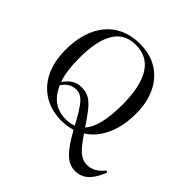

<svg xmlns="http://www.w3.org/2000/svg" viewBox="-233 -928 1310 1310"><g transform="rotate(45 422.5 -273.0)"><path d="M683 191Q644 191 611 170.5Q578 150 546 107.5Q514 65 477 -1Q453 6 428 10Q403 14 375 14Q277 14 204 -30.5Q131 -75 91.5 -156Q52 -237 52 -348Q52 -469 92 -556.5Q132 -644 206.5 -690.5Q281 -737 384 -737Q481 -737 552 -693.5Q623 -650 662 -570Q701 -490 701 -380Q701 -259 660 -170Q619 -81 545 -34Q574 9 599.5 40Q625 71 652 87.5Q679 104 710 104Q742 104 772 89Q802 74 833 35L845 45Q822 101 796.5 133Q771 165 742.5 178Q714 191 683 191ZM388 -14Q410 -14 429 -17.5Q448 -21 463 -27Q435 -80 413 -115Q391 -150 373 -170.5Q355 -191 336.5 -200Q318 -209 297 -209Q265 -209 241.5 -195.5Q218 -182 195 -150Q215 -105 242.5 -74.5Q270 -44 307.5 -29Q345 -14 388 -14ZM522 -68Q557 -108 574.5 -179.5Q592 -251 592 -358Q592 -448 577 -515Q562 -582 534 -625.5Q506 -669 464.5 -690.5Q423 -712 369 -712Q317 -712 278 -692.5Q239 -673 212 -631Q185 -589 171.5 -524.5Q158 -460 158 -371Q158 -312 165 -262Q172 -212 186 -172Q212 -208 241 -227Q270 -246 312 -246Q356 -246 388 -226.5Q420 -207 451 -167.5Q482 -128 522 -68Z"/></g></svg>

Font: Literata 60pt
Style: Regular
Weight: 400
Designer: Latin by Veronika Burian and Jose Scaglione. Greek by Irene Vlachou. Cyrillic by Vera Evstafieva.
Foundry: TypeTogether
Version: Version 3.002